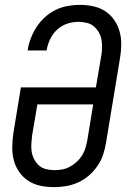

<svg xmlns="http://www.w3.org/2000/svg" viewBox="-20 -763 540 791"><path d="M204 8Q175 8 147.5 2.5Q120 -3 97.5 -17.5Q75 -32 59.5 -54Q44 -76 37 -102.5Q30 -129 30.5 -157.5Q31 -186 35 -214L66 -403H375L397 -532Q400 -549 400.5 -566.5Q401 -584 398 -600Q395 -616 386.5 -630.5Q378 -645 366 -655Q354 -665 337 -669Q320 -673 303 -673Q280 -673 257 -665.5Q234 -658 215.5 -641Q197 -624 186.5 -601.5Q176 -579 172 -556V-555H94V-557Q98 -582 107.5 -606.5Q117 -631 131.5 -653Q146 -675 166 -693Q186 -711 210 -722.5Q234 -734 259.5 -738.5Q285 -743 309 -743Q338 -743 365 -737Q392 -731 414 -716.5Q436 -702 451 -680Q466 -658 473 -632Q480 -606 479.5 -577.5Q479 -549 474 -521L417 -176Q413 -151 405 -126.5Q397 -102 382 -80Q367 -58 347 -40.5Q327 -23 303 -12Q279 -1 253.5 3.5Q228 8 204 8ZM204 -62Q220 -62 236.5 -65Q253 -68 268.5 -76.5Q284 -85 297 -97Q310 -109 319 -124Q328 -139 332.5 -155Q337 -171 340 -187L364 -333H134L112 -203Q110 -186 109 -168.5Q108 -151 111 -135Q114 -119 122 -104.5Q130 -90 142 -80Q154 -70 170.5 -66Q187 -62 204 -62Z"/></svg>

Font: Iosevka
Style: Italic
Weight: 400
Italic angle: -9°
Monospace: yes
Designer: Belleve Invis
Foundry: Belleve Invis
Version: Version 32.5.0; ttfautohint (v1.8.4)